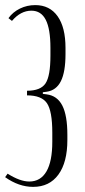

<svg xmlns="http://www.w3.org/2000/svg" viewBox="-43 -727 334 753"><path d="M86.9 5.9Q30.8 5.9 -22.9 -32.2L-13.2 -45.9Q35.6 -15.1 71.8 -15.1Q116.2 -15.1 139.2 -54.7Q162.1 -94.2 162.1 -170.9V-207Q162.1 -291.5 141.1 -322.3Q120.1 -353 63 -353V-371.1Q116.2 -371.1 135.5 -399.9Q154.8 -428.7 154.8 -508.8V-539.1Q154.8 -613.3 136.5 -649.2Q118.2 -685.1 80.1 -685.1Q38.1 -685.1 3.9 -645L-9.8 -655.8Q7.3 -679.7 35.2 -693.4Q63 -707 95.2 -707Q151.9 -707 182.9 -663.3Q213.9 -619.6 213.9 -539.1V-515.1Q213.9 -444.8 195.8 -408.7Q177.7 -372.6 140.1 -367.2L125 -365.2V-358.9L140.1 -356.9Q181.6 -351.6 201.4 -313Q221.2 -274.4 221.2 -198.2V-178.2Q221.2 -90.3 186 -42.2Q150.9 5.9 86.9 5.9Z"/></svg>

Font: Moniqa Narrow Heading
Style: Regular
Weight: 400
Width: 4
Designer: Rajesh Rajput
Foundry: Rajesh Rajput
Version: Version 1.000